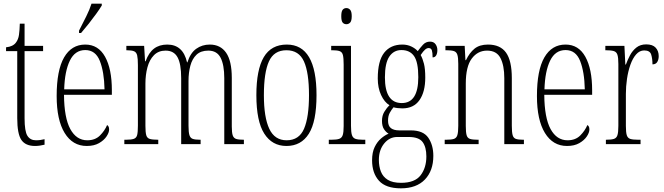

<svg xmlns="http://www.w3.org/2000/svg" viewBox="-20 -786 3623 1047"><path d="M171 10Q119 10 96.5 -23Q74 -56 74 -142V-507H13V-528Q51 -532 67 -554Q80 -571 83.5 -596Q87 -621 88 -657H114V-536H215V-507H114V-141Q114 -70 129.5 -45.5Q145 -21 176 -21Q189 -21 199.5 -22.5Q210 -24 223 -27V3Q211 6 197.5 8Q184 10 171 10Z M453 10Q376 10 332.5 -61Q289 -132 289 -262Q289 -403 329.5 -473Q370 -543 445 -543Q516 -543 553 -476.5Q590 -410 590 -294V-269H329Q330 -143 363.5 -82Q397 -21 456 -21Q499 -21 525 -47Q551 -73 564 -104Q568 -102 571.5 -96.5Q575 -91 575 -80Q575 -63 561 -42Q547 -21 520 -5.5Q493 10 453 10ZM550 -299Q548 -394 524.5 -453.5Q501 -513 445 -513Q389 -513 361 -455.5Q333 -398 330 -299ZM411 -619Q433 -662 450.5 -697Q468 -732 479 -766H535V-756Q525 -739 506 -712.5Q487 -686 464.5 -657.5Q442 -629 422 -606H411Z M658 0V-24H668Q696 -24 710 -29Q724 -34 728 -50Q732 -66 732 -101V-431Q732 -467 728 -484Q724 -501 711 -506.5Q698 -512 671 -512H669V-536H766L771 -452H774Q791 -499 820 -521Q849 -543 892 -543Q978 -543 1000 -446H1002Q1018 -497 1050 -520Q1082 -543 1124 -543Q1182 -543 1213 -498.5Q1244 -454 1244 -361V-96Q1244 -63 1249 -48Q1254 -33 1267.5 -28.5Q1281 -24 1308 -24H1310V0H1203V-360Q1203 -432 1183 -471Q1163 -510 1116 -510Q1075 -510 1051.5 -487.5Q1028 -465 1018 -427.5Q1008 -390 1008 -345V-100Q1008 -65 1013 -49Q1018 -33 1031.5 -28.5Q1045 -24 1071 -24H1074V0H968V-360Q968 -438 948 -474Q928 -510 883 -510Q844 -510 819.5 -485Q795 -460 784 -419Q773 -378 773 -330V-100Q773 -65 777.5 -49Q782 -33 796.5 -28.5Q811 -24 841 -24H843V0Z M1542 10Q1464 10 1421 -57.5Q1378 -125 1378 -267Q1378 -406 1418.5 -474.5Q1459 -543 1544 -543Q1706 -543 1706 -267Q1706 -123 1664 -56.5Q1622 10 1542 10ZM1543 -21Q1611 -21 1638 -84Q1665 -147 1665 -267Q1665 -390 1637.5 -451Q1610 -512 1542 -512Q1474 -512 1446.5 -451Q1419 -390 1419 -267Q1419 -146 1448.5 -83.5Q1478 -21 1543 -21Z M1869 -654Q1856 -654 1848.5 -663Q1841 -672 1841 -698Q1841 -723 1848.5 -732.5Q1856 -742 1869 -742Q1881 -742 1889.5 -732.5Q1898 -723 1898 -698Q1898 -672 1889.5 -663Q1881 -654 1869 -654ZM1773 0V-24H1788Q1816 -24 1830 -29Q1844 -34 1849 -49.5Q1854 -65 1854 -99V-434Q1854 -469 1850 -485.5Q1846 -502 1832.5 -507Q1819 -512 1793 -512H1786V-536H1894V-100Q1894 -66 1899 -50Q1904 -34 1918 -29Q1932 -24 1959 -24H1972V0Z M2166 241Q2084 241 2046.5 199.5Q2009 158 2009 88Q2009 45 2023 16Q2037 -13 2058 -31Q2079 -49 2099 -57Q2085 -65 2074 -81.5Q2063 -98 2063 -127Q2063 -155 2075.5 -176Q2088 -197 2104 -212Q2076 -229 2058 -268Q2040 -307 2040 -358Q2040 -454 2075 -498.5Q2110 -543 2174 -543Q2201 -543 2223 -532.5Q2245 -522 2258 -507Q2271 -525 2286.5 -542Q2302 -559 2325 -559Q2345 -559 2355 -545Q2365 -531 2365 -513Q2365 -495 2358.5 -484Q2352 -473 2339 -473Q2339 -499 2335 -511.5Q2331 -524 2317 -524Q2308 -524 2298 -515.5Q2288 -507 2274 -486Q2285 -466 2292 -438Q2299 -410 2299 -363Q2299 -285 2267.5 -240Q2236 -195 2174 -195Q2163 -195 2149 -196.5Q2135 -198 2126 -201Q2115 -188 2105.5 -171Q2096 -154 2096 -128Q2096 -99 2112 -87Q2128 -75 2157 -75H2220Q2288 -75 2315.5 -35Q2343 5 2343 64Q2343 145 2297 193Q2251 241 2166 241ZM2171 -224Q2261 -224 2261 -365Q2261 -447 2238 -480Q2215 -513 2169 -513Q2127 -513 2103 -477.5Q2079 -442 2079 -364Q2079 -224 2171 -224ZM2167 211Q2242 211 2273.5 170Q2305 129 2305 67Q2305 16 2284.5 -11.5Q2264 -39 2208 -39H2146Q2104 -39 2075 -3.5Q2046 32 2046 86Q2046 121 2057 149.5Q2068 178 2094.5 194.5Q2121 211 2167 211Z M2405 0V-24H2413Q2441 -24 2455 -28.5Q2469 -33 2474 -49Q2479 -65 2479 -100V-438Q2479 -472 2474 -487.5Q2469 -503 2455 -507.5Q2441 -512 2414 -512H2409V-536H2514L2518 -458H2521Q2540 -498 2567.5 -520.5Q2595 -543 2641 -543Q2708 -543 2739.5 -499Q2771 -455 2771 -360V-100Q2771 -65 2775.5 -49Q2780 -33 2793.5 -28.5Q2807 -24 2833 -24H2837V0H2730V-360Q2730 -429 2709 -469.5Q2688 -510 2636 -510Q2585 -510 2552.5 -466.5Q2520 -423 2520 -330V-99Q2520 -65 2524.5 -49Q2529 -33 2543 -28.5Q2557 -24 2584 -24H2590V0Z M3072 10Q2995 10 2951.5 -61Q2908 -132 2908 -262Q2908 -403 2948.5 -473Q2989 -543 3064 -543Q3135 -543 3172 -476.5Q3209 -410 3209 -294V-269H2948Q2949 -143 2982.5 -82Q3016 -21 3075 -21Q3118 -21 3144 -47Q3170 -73 3183 -104Q3187 -102 3190.5 -96.5Q3194 -91 3194 -80Q3194 -63 3180 -42Q3166 -21 3139 -5.5Q3112 10 3072 10ZM3169 -299Q3167 -394 3143.5 -453.5Q3120 -513 3064 -513Q3008 -513 2980 -455.5Q2952 -398 2949 -299Z M3284 0V-24H3286Q3313 -24 3327.5 -28.5Q3342 -33 3347 -49Q3352 -65 3352 -100V-437Q3352 -471 3347 -487Q3342 -503 3327 -507.5Q3312 -512 3284 -512H3281V-536H3385L3390 -434H3393Q3402 -459 3415.5 -484.5Q3429 -510 3450.5 -527Q3472 -544 3504 -544Q3539 -544 3555.5 -526Q3572 -508 3572 -480Q3572 -461 3564 -448Q3556 -435 3538 -435Q3538 -466 3531 -488.5Q3524 -511 3493 -511Q3468 -511 3449 -489.5Q3430 -468 3417.5 -432.5Q3405 -397 3399 -355.5Q3393 -314 3393 -274V-99Q3393 -64 3398 -48.5Q3403 -33 3417 -28.5Q3431 -24 3460 -24H3473V0Z"/></svg>

Font: Noto Serif Ethiopic ExtraCondensed ExtraLight
Style: Regular
Weight: 200
Width: 2
Designer: Monotype Design Team
Foundry: Monotype Imaging Inc.
Version: Version 2.102; ttfautohint (v1.8.4.7-5d5b)